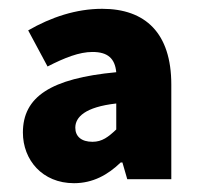

<svg xmlns="http://www.w3.org/2000/svg" viewBox="-20 -833 453 436"><path d="M148 -417C191 -417 225 -436 254 -464H258L269 -426H369V-641C369 -758 310 -813 212 -813C153 -813 96 -794 44 -764L88 -682C127 -702 160 -715 190 -715C225 -715 241 -700 244 -669C95 -655 32 -613 32 -532C32 -470 76 -417 148 -417ZM190 -511C165 -511 151 -523 151 -543C151 -567 173 -590 244 -598V-539C226 -522 212 -511 190 -511Z"/></svg>

Font: Noto Sans CJK JP Black
Style: Regular
Weight: 900
Designer: Ryoko NISHIZUKA (kana & ideographs); Paul D. Hunt (Latin, Greek & Cyrillic); Wenlong ZHANG (bopomofo); Sandoll Communica
Foundry: Adobe Systems Incorporated
Version: Version 1.004;PS 1.004;hotconv 1.0.82;makeotf.lib2.5.63406